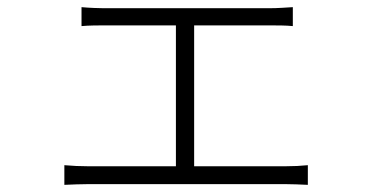

<svg xmlns="http://www.w3.org/2000/svg" viewBox="-20 -522 1040 537"><path d="M523 -57V-451H733C755 -451 780 -451 799 -449V-502C781 -501 758 -499 733 -499H270C258 -499 229 -500 208 -502V-449C228 -451 259 -451 271 -451H472V-57H226C205 -57 182 -58 160 -60V-5C183 -6 206 -7 226 -7H779C794 -7 822 -6 841 -5V-60C822 -58 801 -57 779 -57Z"/></svg>

Font: Noto Sans T Chinese Light
Style: Regular
Weight: 300
Designer: Ryoko NISHIZUKA (kana & ideographs); Paul D. Hunt (Latin, Greek & Cyrillic); Wenlong ZHANG (bopomofo); Sandoll Communica
Foundry: Adobe Systems Incorporated
Version: Version 1.000;PS 1;hotconv 1.0.78;makeotf.lib2.5.61930